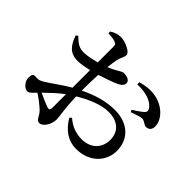

<svg xmlns="http://www.w3.org/2000/svg" viewBox="-178 -1042 1356 1356"><g transform="rotate(45 500.0 -364.0)"><path d="M649 -628C714 -631 792 -618 827 -566C837 -549 835 -540 823 -527C810 -514 766 -485 746 -472L755 -457C777 -465 818 -480 838 -482C867 -486 883 -456 907 -459C936 -460 949 -483 948 -510C946 -579 875 -647 786 -661C737 -669 692 -662 647 -649ZM163 -172C144 -161 130 -156 104 -159C78 -160 71 -152 71 -120C71 -100 78 -81 94 -64C106 -52 119 -44 134 -44C151 -44 162 -59 191 -88C225 -66 264 -36 289 -12C320 18 321 55 351 55C387 55 421 -1 421 -49C421 -87 408 -121 403 -263C478 -308 565 -348 642 -348C748 -348 791 -287 791 -216C791 -135 735 -76 644 -76C576 -76 526 -103 489 -136L475 -122C521 -45 582 0 665 0C798 0 879 -90 879 -194C879 -316 791 -389 666 -389C568 -389 483 -359 402 -320V-356C402 -395 404 -439 406 -481C456 -497 517 -517 553 -535C576 -547 589 -562 589 -580C587 -617 536 -618 522 -618C505 -617 477 -591 413 -565C417 -600 421 -629 425 -648C432 -680 448 -696 448 -722C448 -749 377 -783 331 -783C299 -783 273 -773 248 -756L250 -739C279 -738 301 -736 319 -729C335 -723 341 -719 341 -692V-541C301 -530 259 -521 228 -520C180 -519 160 -529 111 -576L96 -565C130 -465 178 -447 234 -447C262 -447 305 -455 341 -464V-359V-288C272 -249 196 -190 163 -172ZM341 -223V-86C341 -67 334 -59 313 -66C286 -75 247 -93 212 -109C249 -145 296 -190 341 -223Z"/></g></svg>

Font: Noto Serif JP SemiBold
Style: Regular
Weight: 600
Designer: Ryoko NISHIZUKA 西塚涼子 (kana & ideographs); Frank Grießhammer (Latin, Greek & Cyrillic); Wenlong ZHANG 张文龙 (bopomofo); San
Foundry: Adobe
Version: Version 2.001;hotconv 1.1.0;makeotfexe 2.6.0